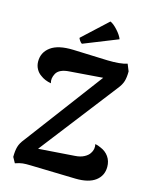

<svg xmlns="http://www.w3.org/2000/svg" viewBox="-133 -997 863 1090"><g transform="rotate(15 298.5 -452.0)"><path d="M43.9 -25.9Q43.9 -62.5 50.8 -86.2Q57.6 -109.9 78.1 -134.8L420.9 -591.8L228 -577.1Q168 -573.7 149.9 -542Q133.3 -511.2 142.1 -484.9Q105 -491.2 79.1 -511.2Q61.5 -522.9 50.8 -542.7Q40 -562.5 40 -586.9Q40 -640.1 83.7 -672.1Q127.4 -704.1 215.8 -701.2L418.9 -693.8Q495.1 -691.9 534.2 -705.1L550.8 -664.1Q550.8 -628.9 543.9 -606Q537.1 -583 516.1 -557.1L168 -106.9L380.9 -122.1Q412.1 -124 433.8 -135.5Q455.6 -147 464.8 -162.1Q481.9 -187 475.1 -216.8Q491.7 -213.9 507.8 -206.1Q538.6 -193.8 556.4 -168.5Q574.2 -143.1 574.2 -108.9Q574.2 -57.1 534.4 -26.9Q494.6 3.4 417 2L152.8 -4.9Q122.6 -5.9 105 -3.9Q87.4 -2 62 6.8ZM232.9 -776.9 377.9 -911.1Q396.5 -903.8 421.1 -876.7Q445.8 -849.6 454.1 -827.1L253.9 -747.1Q247.6 -750 239.7 -761.5Q231.9 -772.9 232.9 -776.9Z"/></g></svg>

Font: Arima
Style: Bold
Weight: 700
Designer: Joana Correia and Natanael Gama
Foundry: NDISCOVER
Version: Version 1.100;Glyphs 3.1.2 (3151)